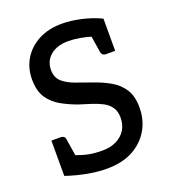

<svg xmlns="http://www.w3.org/2000/svg" viewBox="-135 -825 819 930"><g transform="rotate(-20 275.0 -359.5)"><path d="M258 8Q219 8 180 2Q141 -4 107 -13Q73 -22 50 -30V-122L123 -111Q165 -94 196.5 -88Q228 -82 266 -82Q308 -82 338.5 -97Q369 -112 386 -139Q403 -166 403 -202Q403 -235 388.5 -256Q374 -277 349 -290Q324 -303 294 -312.5Q264 -322 232 -332Q190 -347 151 -368.5Q112 -390 87.5 -426Q63 -462 63 -522Q63 -581 91.5 -627.5Q120 -674 171 -700.5Q222 -727 291 -727Q337 -727 390 -715Q443 -703 489 -681V-606L414 -616Q382 -626 350.5 -631.5Q319 -637 291 -637Q233 -637 199 -608.5Q165 -580 165 -534Q165 -494 190.5 -472Q216 -450 255 -436.5Q294 -423 335 -408Q382 -392 420.5 -370Q459 -348 482.5 -312Q506 -276 506 -217Q506 -153 476 -102Q446 -51 391 -21.5Q336 8 258 8ZM403 -630 489 -606V-515H441Q432 -515 426 -520Q420 -525 418 -535ZM136 -98 50 -122V-212H98Q107 -212 113.5 -207.5Q120 -203 121 -192Z"/></g></svg>

Font: Aleo Medium
Style: Regular
Weight: 500
Designer: Alessio Laiso
Foundry: Alessio Laiso
Version: Version 2.001;gftools[0.9.29]